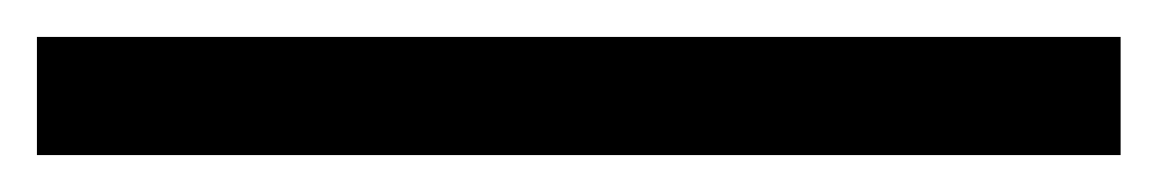

<svg xmlns="http://www.w3.org/2000/svg" viewBox="-20 63 627 104"><path d="M0 147V83H587V147Z"/></svg>

Font: M PLUS 2 Thin
Style: Regular
Weight: 400
Version: Version 1.001